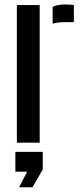

<svg xmlns="http://www.w3.org/2000/svg" viewBox="-20 -622 359 837"><path d="M209.5 -518.5V-592Q230 -602.5 262.5 -602.5Q282.5 -602.5 302 -600V-525.5H263.5Q231 -525.5 209.5 -518.5ZM53.5 0V-600H153V0ZM63 194.5 98.5 126.5H47V40H166.5V116.5L121.5 194.5Z"/></svg>

Font: Big Shoulders Stencil Text SemiBold
Style: Regular
Weight: 600
Designer: Patric King
Foundry: XO Type Co
Version: Version 1.000